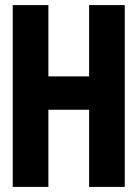

<svg xmlns="http://www.w3.org/2000/svg" viewBox="-20 -734 540 754"><path d="M170 0V-303H330V0H470V-714H330V-434H170V-714H30V0Z"/></svg>

Font: Noto Sans Mono UI Condensed ExtraBold
Style: Regular
Weight: 800
Width: 3
Designer: Monotype Design team
Foundry: Monotype Imaging Inc.
Version: 1.000